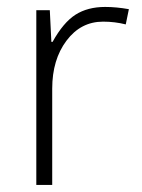

<svg xmlns="http://www.w3.org/2000/svg" viewBox="-20 -522 401 542"><path d="M276.9 -502.4Q308.1 -502.4 343.8 -496.1L335 -453.1Q304.2 -460.9 271 -460.9Q208 -460.9 167.7 -407.2Q127.4 -353.5 127.4 -272V0H82.5V-493.2H120.6L125 -403.8H128.4Q158.7 -458.5 193.1 -480.5Q227.5 -502.4 276.9 -502.4Z"/></svg>

Font: Bpm'online Open Sans Light
Style: Regular
Weight: 300
Foundry: Ascender Corporation
Version: Version 1.10